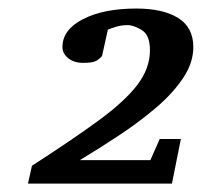

<svg xmlns="http://www.w3.org/2000/svg" viewBox="-20 -815 475 452"><path d="M435.1 -704.1Q435.1 -667.5 411.6 -632.1Q388.2 -596.7 349.4 -563.2Q310.5 -529.8 263.2 -498.3Q215.8 -466.8 168 -438H334L356 -487.8H405.8L384.8 -382.8H45.9L55.2 -424.8Q149.9 -485.8 211.4 -530.8Q272.9 -575.7 303 -614.7Q333 -653.8 333 -696.8Q333 -732.4 314 -744.1Q294.9 -755.9 279.8 -755.9Q266.6 -755.9 253.4 -752Q240.2 -748 233.9 -745.1L220.2 -683.1Q213.9 -675.8 205.8 -671.4Q197.8 -667 175.8 -667Q154.3 -667 140.6 -678Q127 -689 127 -704.1Q127 -745.1 175.5 -770Q224.1 -794.9 300.8 -794.9Q363.8 -794.9 399.4 -772.7Q435.1 -750.5 435.1 -704.1Z"/></svg>

Font: Charis
Style: Bold Italic
Weight: 700
Italic angle: -11°
Designer: Walt Agee, Miriam Martin, Annie Olsen, Victor Gaultney, Lorna Priest, Alan Ward, Bob Hallissy, Martin Hosken, Sharon Cor
Foundry: SIL Global
Version: Version 7.000